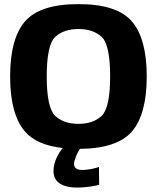

<svg xmlns="http://www.w3.org/2000/svg" viewBox="-20 -700 748 910"><path d="M344.5 189C392 189 439.5 180 450 175.5L449 91C437.5 96.5 399 105.5 369.5 105.5C342.5 105.5 331 94.5 331 77C331 57.5 346.5 24 358.5 5.5C476.5 4.5 558.5 -23 605 -76.5C652 -131 675.5 -218 675.5 -337.5C675.5 -457 652 -544 605 -598.5C557.5 -653.5 473.5 -680.5 352 -680.5C230.5 -680.5 146 -653.5 98.5 -598.5C51.5 -544 28 -457 28 -337.5C28 -218 51.5 -131 98.5 -76.5C135.5 -33.5 195.5 -7.5 277.5 1.5C260.5 21.5 233.5 63.5 233.5 111C233.5 171 288 189 344.5 189ZM352 -113C305.5 -113 269 -125.5 242 -150.5C215 -176 201.5 -238.5 201.5 -337.5C201.5 -438 215 -500.5 242 -525.5C269 -550 305.5 -562.5 352 -562.5C398 -562.5 434.5 -550 461.5 -525.5C488.5 -500.5 502 -438 502 -337.5C502 -238.5 488.5 -176 461.5 -150.5C434.5 -125.5 398 -113 352 -113Z"/></svg>

Font: Anybody
Style: Bold
Weight: 700
Designer: Tyler Finck
Foundry: Etcetera Type Company
Version: Version 1.110